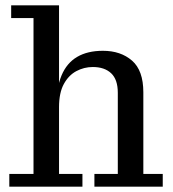

<svg xmlns="http://www.w3.org/2000/svg" viewBox="-20 -702 650 722"><path d="M15 0V-48H106V-634H22V-682H202V-48H290V0ZM335 0V-48H423V-353Q423 -403 398 -426.5Q373 -450 329 -450Q296 -450 267 -434.5Q238 -419 220 -386Q202 -353 202 -299H192Q192 -372 211.5 -418.5Q231 -465 270 -488Q309 -511 367 -511Q434 -511 476.5 -474Q519 -437 519 -355V-48H592V0Z"/></svg>

Font: Montagu Slab
Style: Regular
Weight: 400
Version: Version 1.000